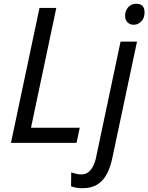

<svg xmlns="http://www.w3.org/2000/svg" viewBox="-20 -756 785 1016"><path d="M38 0 189 -714H278L144 -80H402L385 0ZM416 240Q398 240 382.5 237Q367 234 356 230L357 156Q368 160 382 163.5Q396 167 412 167Q431 167 446 156Q461 145 472.5 123.5Q484 102 490 69L618 -536H705L575 77Q565 127 546 163.5Q527 200 495.5 220Q464 240 416 240ZM688 -625Q668 -625 655 -637.5Q642 -650 642 -672Q642 -689 649 -703.5Q656 -718 669 -727Q682 -736 701 -736Q724 -736 734.5 -724Q745 -712 745 -691Q745 -660 727.5 -642.5Q710 -625 688 -625Z"/></svg>

Font: Noto Sans Display
Style: Italic
Weight: 400
Italic angle: -12°
Designer: Monotype Design Team
Foundry: Monotype Imaging Inc.
Version: Version 2.003